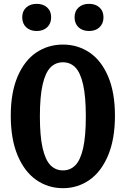

<svg xmlns="http://www.w3.org/2000/svg" viewBox="-20 -976 660 1008"><path d="M36.5 -368.5Q36.5 -490.4 72.5 -574.5Q108.6 -658.7 170.6 -700.3Q232.7 -742 310.4 -742Q388.2 -742 450 -700.3Q511.8 -658.7 547.7 -574.5Q583.5 -490.4 583.5 -368.5Q583.5 -245.7 547.5 -160Q511.4 -74.3 449.6 -31.2Q387.8 11.9 310.4 11.9Q232.7 11.9 170.6 -31.2Q108.6 -74.3 72.5 -160Q36.5 -245.7 36.5 -368.5ZM430.6 -364.8Q430.6 -469.2 416.4 -531.9Q402.2 -594.5 375.8 -621.8Q349.3 -649 310.4 -649Q271.5 -649 244.8 -621.8Q218.2 -594.5 203.8 -531.9Q189.4 -469.2 189.4 -364.8Q189.4 -261 203.8 -198.5Q218.2 -136 244.8 -108.8Q271.5 -81.5 310.4 -81.5Q349.4 -81.5 375.9 -108.6Q402.3 -135.8 416.5 -198.2Q430.6 -260.6 430.6 -364.8ZM96.7 -885.1Q96.7 -917.7 117.6 -936.7Q138.5 -955.8 172.8 -955.8Q206.7 -955.8 227.6 -936.7Q248.5 -917.7 248.5 -885.1Q248.5 -852.5 227.6 -832.8Q206.7 -813.2 172.8 -813.2Q138.5 -813.2 117.6 -832.6Q96.7 -852.1 96.7 -885.1ZM371.5 -885.1Q371.5 -917.7 392.4 -936.7Q413.3 -955.8 447.7 -955.8Q481.5 -955.8 502.4 -936.7Q523.3 -917.7 523.3 -885.1Q523.3 -852.5 502.4 -832.8Q481.5 -813.2 447.7 -813.2Q413.3 -813.2 392.4 -832.6Q371.5 -852.1 371.5 -885.1Z"/></svg>

Font: Monaspace Xenon Var
Style: Regular
Weight: 400
Designer: Riley Cran and the Lettermatic Team
Version: Version 1.000 (Monaspace Xenon Var)